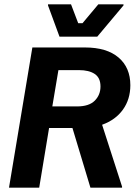

<svg xmlns="http://www.w3.org/2000/svg" viewBox="-20 -870 632 890"><path d="M21.7 0 130 -650H373.3Q475 -650 529.6 -603.3Q584.2 -556.7 584.2 -475Q584.2 -410 550 -362.1Q515.8 -314.2 453.3 -291.7L545.8 -5V0H399.2L315.8 -276.7H207.5L161.7 0ZM222.5 -376.7H337.5Q392.5 -376.7 419.2 -403.3Q445.8 -430 445.8 -469.2Q445.8 -509.2 419.2 -527.1Q392.5 -545 345.8 -545H250.8ZM255.8 -700 202.5 -845V-850H309.2L342.5 -762.5H362.5L435.8 -850H552.5V-845L430.8 -700Z"/></svg>

Font: Familjen Grotesk
Style: Bold Italic
Weight: 700
Italic angle: -9.46201°
Designer: Anders Wikstroem, Jonas Baeckman, Matilda Gysing, Kristian Moeller
Foundry: Familjen STHLM AB
Version: Version 2.002; ttfautohint (v1.8.4.7-5d5b)